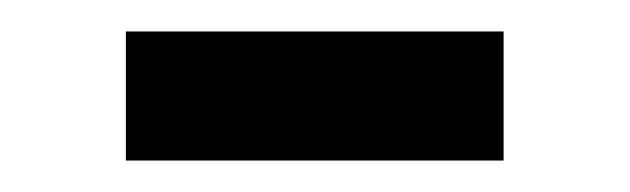

<svg xmlns="http://www.w3.org/2000/svg" viewBox="-20 -365 400 122"><path d="M300 -263H60V-345H300Z"/></svg>

Font: IBM Plex Sans Condensed
Style: Regular
Weight: 400
Width: 3
Designer: Mike Abbink, Paul van der Laan, Pieter van Rosmalen
Foundry: Bold Monday
Version: Version 3.201